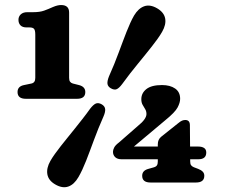

<svg xmlns="http://www.w3.org/2000/svg" viewBox="-20 -739 910 777"><path d="M87.8 -628H100.1Q112.5 -628 117.7 -622.2Q122.8 -616.4 122.8 -598.7V-424.2Q122.8 -413.9 119 -408.4Q115.2 -402.9 107.6 -401.1L76.5 -394.6Q51 -389.3 51 -366.5Q51 -339.2 84.9 -339.2H291.7Q325.2 -339.2 325.2 -366.5Q325.2 -388 300.2 -394.6L274.5 -401.1Q267.1 -403.3 263.4 -408.6Q259.7 -413.9 259.7 -424.1V-688.3Q259.7 -718.6 227.3 -718.6Q219.9 -718.6 212.1 -716.7Q204.3 -714.9 193.8 -710.4Q176 -702.3 158.6 -696Q141.2 -689.7 114 -689.7H90.6Q73.7 -689.7 64.2 -681Q54.7 -672.2 54.7 -658.8Q54.7 -645 62.8 -636.5Q70.9 -628 87.8 -628ZM618.6 -154.4Q618.6 -164.8 622 -172.4Q625.4 -179.9 632.2 -185.5L700.2 -239.7Q710.3 -248.2 716.7 -250.8Q723.2 -253.4 729.7 -253.4Q748.5 -253.4 748.5 -232.4L749.7 -85.3Q749.7 -75 753.5 -70.1Q757.4 -65.2 764.5 -62.2L781.7 -55.7Q793.6 -51.2 800.2 -44.5Q806.8 -37.9 806.8 -27.7Q806.8 -0.4 772.9 -0.4H589.3Q555.4 -0.4 555.4 -27.7Q555.4 -49 580.8 -55.7L603.8 -62.2Q611.3 -64.4 614.9 -69.7Q618.6 -75 618.6 -85.3ZM538.3 -229.6Q555.8 -243.6 564.2 -255.6Q572.7 -267.6 572.7 -277.4Q572.7 -288.9 567.5 -297.3Q562.3 -305.7 557.1 -314.9Q551.9 -324.1 551.9 -337.6Q551.9 -362.4 572.5 -378.6Q593.2 -394.8 635.5 -394.8Q668.6 -394.8 688.8 -380.7Q709 -366.6 709 -339.1Q709 -323.6 698.6 -304Q688.3 -284.5 649.2 -252.7L495.6 -123.8L484.5 -145.9H782.9Q797.1 -145.9 805.9 -140.2Q814.7 -134.5 814.7 -121.7Q814.7 -94.5 782.8 -94.5H471.3Q455.2 -94.5 446.2 -102.9Q437.2 -111.4 437.2 -124.8Q437.2 -132.3 442 -141.8Q446.8 -151.4 461.4 -162.4ZM474.3 -398.7Q462.1 -382.4 452.2 -378.1Q442.3 -373.7 428 -382Q416.2 -389 414.9 -400.1Q413.6 -411.3 421 -429.9Q432.1 -454.5 441.8 -478.5Q451.5 -502.5 460 -525.4Q468.4 -548.2 476.4 -569.4Q484.3 -590.6 491.9 -609.8Q499.4 -628.9 507.1 -645.8Q514.7 -662.6 522.5 -676.1Q539.9 -705.2 563.5 -713.6Q587.1 -722.1 616 -705.3Q643.8 -689 648.4 -664.3Q653 -639.6 636 -610.1Q628.3 -596.6 617.7 -581.8Q607.1 -566.9 594.3 -550.7Q581.6 -534.5 567.4 -517Q553.2 -499.4 537.6 -480.4Q522.1 -461.3 506.1 -441.1Q490.2 -420.9 474.3 -398.7ZM344.9 -299.2Q357.6 -315.5 367.8 -320Q378.1 -324.5 392 -316.6Q404.4 -309.1 405.6 -297.5Q406.8 -286 398.9 -267.8Q388 -243.5 378.3 -219.4Q368.7 -195.4 360.2 -172.5Q351.7 -149.7 343.8 -128.4Q336 -107.2 328.3 -87.9Q320.7 -68.7 313 -52.2Q305.3 -35.7 297.4 -22.2Q280.1 7.8 256.2 16Q232.4 24.2 203.6 7.4Q176.1 -8.5 171.7 -33.5Q167.3 -58.6 183.9 -87.8Q191.6 -101.3 202.3 -116.2Q213 -131.2 225.8 -147.5Q238.6 -163.8 252.9 -181.4Q267.2 -199.1 282.5 -218.1Q297.8 -237.2 313.7 -257.5Q329.7 -277.8 344.9 -299.2Z"/></svg>

Font: Fraunces SuperSoft 9pt
Style: Regular
Weight: 900
Version: Version 1.000;[b76b70a41]